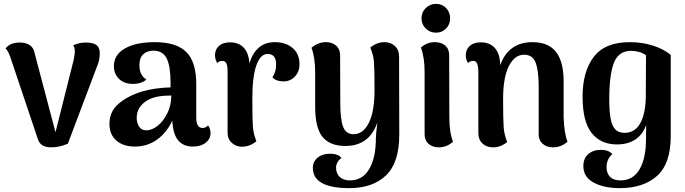

<svg xmlns="http://www.w3.org/2000/svg" viewBox="-20 -748 3544 993"><path d="M496 -473Q496 -437 482 -405L331 -5Q289 14 244 14Q189 14 176 -28L39 -436Q32 -458 25.5 -472.5Q19 -487 9 -498Q33 -528 82 -528Q113 -528 133 -515Q153 -502 158 -477L267 -64L361 -438Q367 -468 367 -482Q367 -504 358 -514Q376 -521 390 -524.5Q404 -528 425 -528Q462 -528 479 -515Q496 -502 496 -473Z M1069 -59Q1069 -30 1044 -10Q1019 10 977 10Q929 10 902 -21.5Q875 -53 871 -124Q843 -63 793 -26.5Q743 10 677 10Q618 10 582 -21Q546 -52 546 -108Q546 -172 595 -213Q644 -254 719 -276Q784 -294 862 -296V-321Q862 -406 842 -446Q822 -486 773 -486Q741 -486 721 -467.5Q701 -449 701 -411Q701 -358 737 -337Q726 -326 707.5 -320Q689 -314 668 -314Q622 -314 595.5 -340Q569 -366 569 -406Q569 -465 626 -497.5Q683 -530 781 -530Q892 -530 943.5 -479Q995 -428 995 -313V-139Q995 -86 1028 -86Q1035 -86 1043 -89.5Q1051 -93 1056 -100Q1069 -81 1069 -59ZM866 -254Q787 -254 748 -232Q720 -218 703.5 -194Q687 -170 687 -139Q687 -112 699.5 -93Q712 -74 737 -74Q766 -74 796 -98Q826 -122 846 -163.5Q866 -205 866 -254Z M1529 -416Q1529 -378 1506 -353Q1483 -328 1448 -327Q1408 -327 1389 -348Q1400 -366 1404 -381Q1408 -396 1408 -416Q1408 -442 1397 -455.5Q1386 -469 1364 -469Q1327 -469 1306 -410.5Q1285 -352 1285 -236Q1285 -129 1288 -91.5Q1291 -54 1306 -18Q1295 -7 1276 1.5Q1257 10 1232 11Q1201 11 1179 -9Q1157 -29 1157 -63V-380Q1157 -408 1150.5 -420.5Q1144 -433 1130 -433Q1111 -433 1104 -421Q1092 -441 1092 -462Q1092 -492 1112.5 -510.5Q1133 -529 1170 -529Q1214 -529 1240 -502Q1266 -475 1270 -421Q1304 -530 1401 -530Q1458 -530 1493.5 -499.5Q1529 -469 1529 -416Z M2045 -52Q2045 94 1976 159.5Q1907 225 1787 225Q1598 225 1598 120Q1598 88 1622.5 67.5Q1647 47 1687 47Q1729 47 1746 69Q1732 79 1725 92.5Q1718 106 1718 119Q1718 149 1737 167Q1756 185 1790 185Q1855 185 1889.5 126.5Q1924 68 1924 -34Q1924 -54 1932 -116Q1891 7 1766 7Q1686 7 1648 -40Q1610 -87 1610 -195V-374Q1610 -450 1591 -501Q1626 -530 1665 -530Q1698 -530 1718.5 -512Q1739 -494 1739 -462L1740 -215Q1740 -131 1754.5 -92.5Q1769 -54 1809 -54Q1858 -54 1887.5 -112.5Q1917 -171 1917 -282Q1917 -391 1914 -428Q1911 -465 1895 -502Q1906 -512 1925.5 -521Q1945 -530 1969 -530Q2001 -530 2022.5 -510Q2044 -490 2044 -456Z M2160 -653Q2160 -685 2182 -706.5Q2204 -728 2235 -728Q2266 -728 2287 -706.5Q2308 -685 2308 -653Q2308 -622 2287 -600.5Q2266 -579 2235 -579Q2204 -579 2182 -600.5Q2160 -622 2160 -653ZM2323 -15Q2291 14 2248 14Q2217 14 2196.5 -4Q2176 -22 2176 -53V-375Q2176 -451 2157 -502Q2188 -530 2229 -530Q2262 -530 2282.5 -512.5Q2303 -495 2303 -463L2304 -141Q2304 -62 2323 -15Z M2915 -15Q2882 14 2840 14Q2808 14 2787 -4Q2766 -22 2766 -53V-308Q2765 -389 2749 -427Q2733 -465 2690 -465Q2642 -465 2612 -406.5Q2582 -348 2582 -236Q2582 -126 2585 -88.5Q2588 -51 2603 -14Q2593 -4 2573.5 5Q2554 14 2530 14Q2496 14 2475 -6Q2454 -26 2454 -59V-380Q2453 -408 2447 -420.5Q2441 -433 2427 -433Q2408 -433 2401 -421Q2389 -441 2389 -462Q2389 -492 2409.5 -510.5Q2430 -529 2467 -529Q2513 -529 2539.5 -499.5Q2566 -470 2567 -411Q2610 -530 2734 -530Q2816 -530 2855.5 -479.5Q2895 -429 2895 -328V-141Q2898 -58 2915 -15Z M2997 110Q2997 72 3022 49.5Q3047 27 3087 27Q3128 27 3147 49Q3117 75 3117 117Q3117 148 3135 166.5Q3153 185 3189 185Q3254 185 3287.5 128Q3321 71 3321 -28Q3321 -78 3322 -102Q3305 -53 3266.5 -27Q3228 -1 3171 -1Q3087 -1 3040 -60Q2993 -119 2993 -249Q2993 -378 3051 -454Q3109 -530 3237 -530Q3300 -530 3356 -512.5Q3412 -495 3449 -464V-44Q3449 98 3378.5 161.5Q3308 225 3185 225Q3104 225 3050.5 196.5Q2997 168 2997 110ZM3320 -249 3321 -462Q3307 -473 3286.5 -479Q3266 -485 3244 -485Q3179 -485 3155 -423Q3131 -361 3131 -236Q3131 -170 3138.5 -132.5Q3146 -95 3163 -78Q3180 -61 3210 -61Q3264 -61 3291.5 -111Q3319 -161 3320 -249Z"/></svg>

Font: Arima Madurai Black
Style: Regular
Weight: 900
Designer: Joana Correia and Natanael Gama
Foundry: NDISCOVER
Version: Version 1.019